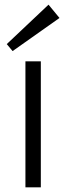

<svg xmlns="http://www.w3.org/2000/svg" viewBox="-20 -803 284 823"><path d="M155 -540V0H89V-540ZM235 -726 34 -584 9 -614 188 -783Z"/></svg>

Font: Pathway Extreme 8pt Thin 12pt ExtraLight
Style: Regular
Weight: 250
Version: Version 1.001;gftools[0.9.26]